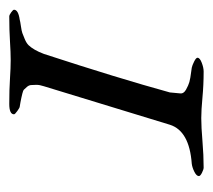

<svg xmlns="http://www.w3.org/2000/svg" viewBox="-42 -404 449 404"><g transform="rotate(-90 182.0 -201.5)"><path d="M122 -68 203 -333Q206 -342 206 -349Q206 -356 205.5 -360.5Q205 -365 201.5 -369Q198 -373 196 -375Q194 -377 187.5 -378.5Q181 -380 179 -380.5Q177 -381 169 -382.5Q161 -384 160 -384Q158 -384 151 -389Q144 -394 144 -396Q144 -406 166 -406Q196 -406 219 -404.5Q242 -403 258 -403Q274 -403 297.5 -404.5Q321 -406 350 -406Q353 -406 358.5 -402Q364 -398 364 -396Q364 -387 343 -384Q340 -383 329.5 -381.5Q319 -380 315 -378.5Q311 -377 302.5 -373.5Q294 -370 289.5 -365.5Q285 -361 280 -352.5Q275 -344 271 -333Q220 -177 190 -68Q189 -54 188 -46.5Q187 -39 196 -34Q205 -29 212 -27Q219 -25 235 -23Q240 -22 242 -22Q247 -21 255 -17Q263 -13 263 -10Q263 -5 252.5 -1Q242 3 234 3Q206 3 179.5 0.5Q153 -2 136 -2Q117 -2 87.5 0.5Q58 3 32 3Q28 3 21 -0.5Q14 -4 14 -7Q14 -12 23 -16.5Q32 -21 40 -22Q109 -27 122 -68Z"/></g></svg>

Font: EB Garamond 12
Style: Italic
Weight: 400
Italic angle: -17°
Version: Version 0.016; ttfautohint (v1.8.4)